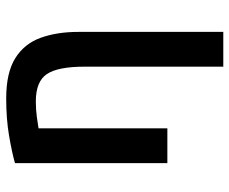

<svg xmlns="http://www.w3.org/2000/svg" viewBox="-82 -492 758 635"><g transform="rotate(-90 297.5 -174.0)"><path d="M395 185V-274Q395 -362 370.5 -398.5Q346 -435 280 -435Q252 -435 227.5 -431.5Q203 -428 191 -426V0H76V-504Q111 -514 166.5 -523.5Q222 -533 290 -533Q375 -533 423 -503Q471 -473 490.5 -419Q510 -365 510 -294V185Z"/></g></svg>

Font: Ubuntu Sans SemiBold
Style: Regular
Weight: 600
Designer: Dalton Maag Ltd
Foundry: Dalton Maag Ltd
Version: Version 1.006; ttfautohint (v1.8.4.7-5d5b)